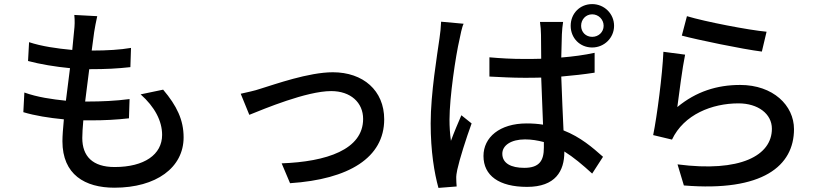

<svg xmlns="http://www.w3.org/2000/svg" viewBox="-20 -869 4040 938"><path d="M667 -408C736 -347 772 -278 772 -210C772 -114 685 -53 540 -53C432 -53 382 -106 382 -195C382 -216 384 -246 387 -281H425C489 -281 549 -284 610 -291L613 -385C545 -376 474 -373 410 -373H396C403 -425 409 -480 416 -531H418C499 -531 554 -534 617 -541L620 -635C568 -626 504 -622 428 -622L440 -712C444 -736 448 -759 455 -790L343 -796C346 -768 345 -743 342 -718C339 -693 337 -661 333 -625C257 -632 182 -643 122 -663L117 -571C177 -555 250 -543 322 -536C315 -484 309 -429 302 -377C234 -384 163 -394 99 -417L94 -321C150 -304 219 -293 292 -286C288 -242 285 -206 285 -179C285 -16 395 48 539 48C743 48 877 -50 877 -198C877 -283 844 -352 777 -431Z M1156 -411 1198 -308C1270 -337 1478 -424 1598 -424C1693 -424 1754 -368 1754 -288C1754 -138 1575 -79 1356 -71L1397 26C1685 7 1857 -99 1857 -286C1857 -427 1754 -516 1606 -516C1488 -516 1323 -457 1254 -436C1223 -425 1185 -418 1156 -411Z M2873 -849C2813 -849 2768 -803 2768 -743C2768 -683 2813 -637 2873 -637C2932 -637 2980 -684 2980 -743C2980 -802 2932 -849 2873 -849ZM2873 -689C2842 -689 2819 -712 2819 -743C2819 -774 2842 -799 2873 -799C2904 -799 2929 -774 2929 -743C2929 -712 2904 -689 2873 -689ZM2135 -763C2134 -735 2131 -708 2127 -681C2116 -602 2084 -413 2084 -266C2084 -129 2102 -23 2122 49L2211 42C2210 30 2209 16 2209 5C2208 -7 2211 -27 2214 -40C2225 -91 2257 -192 2284 -266L2234 -306C2218 -269 2198 -222 2183 -181C2178 -217 2176 -250 2176 -285C2176 -392 2206 -597 2225 -677C2228 -693 2237 -738 2245 -753ZM2885 -611C2834 -600 2782 -593 2722 -588C2723 -635 2724 -676 2725 -701C2726 -723 2728 -743 2731 -762H2618C2621 -743 2623 -716 2623 -699C2623 -674 2624 -633 2624 -582C2596 -581 2569 -581 2541 -581C2481 -581 2427 -584 2371 -589V-495C2431 -492 2483 -489 2540 -489C2568 -489 2596 -489 2624 -490C2627 -413 2630 -329 2633 -260C2608 -264 2582 -266 2553 -266C2421 -266 2342 -198 2342 -107C2342 -11 2418 44 2555 44C2694 44 2737 -34 2737 -126V-129C2782 -101 2826 -64 2873 -21L2926 -103C2875 -148 2817 -199 2733 -232C2730 -308 2725 -395 2722 -495C2779 -500 2834 -506 2885 -514ZM2637 -148C2637 -85 2616 -49 2541 -49C2477 -49 2434 -71 2434 -118C2434 -159 2477 -188 2545 -188C2577 -188 2606 -183 2637 -175Z M3311 -695C3386 -675 3606 -629 3702 -617L3725 -714C3638 -722 3425 -763 3336 -790ZM3327 -602 3221 -616C3216 -503 3190 -302 3171 -209L3263 -187C3321 -310 3459 -364 3588 -364C3683 -364 3751 -313 3751 -240C3751 -109 3597 -26 3290 -66L3321 37C3707 69 3859 -59 3859 -238C3859 -354 3757 -454 3596 -454C3483 -454 3381 -422 3289 -346C3297 -407 3314 -540 3327 -602Z"/></svg>

Font: Spoqa Han Sans Neo Medium
Style: Regular
Weight: 500
Designer: [Spoqa Han Sans Neo] Dong-huui Kim  Younghwa Kang  Yujin Lee  [Noto Sans] Ryoko NISHIZUKA  (kana & ideographs); Paul D. 
Foundry: Spoqa (http://www.spoqa-han-sans.com)
Version: Version 1.000